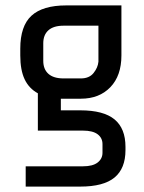

<svg xmlns="http://www.w3.org/2000/svg" viewBox="-20 -520 534 710"><path d="M277 170H75V95H287Q323 95 341 81Q359 67 359 45V13Q359 -10 341 -23.5Q323 -37 287 -37H120V-175Q87 -193 71 -227Q55 -261 55 -315V-340Q55 -424 96.5 -462Q138 -500 225 -500H429V-315Q429 -240 388 -197.5Q347 -155 279 -155H205V-112H277Q363 -112 403.5 -78.5Q444 -45 444 23V35Q444 103 403.5 136.5Q363 170 277 170ZM344 -292V-425H215Q178 -425 159 -408Q140 -391 140 -360V-295Q140 -264 159 -247Q178 -230 215 -230H279Q310 -230 326 -250Q342 -270 344 -292Z"/></svg>

Font: Share Tech
Style: Regular
Weight: 400
Designer: Ralph du Carrois
Foundry: Carrois Type Design
Version: Version 1.100